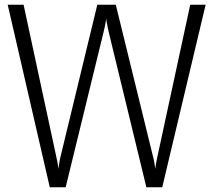

<svg xmlns="http://www.w3.org/2000/svg" viewBox="-20 -790 900 810"><path d="M190 0 12.5 -770H79.5L219.5 -119.5Q221 -113 223.5 -99.5Q226 -86 226.5 -78Q227.5 -86 229.5 -99.5Q231.5 -113 233 -119.5L390.5 -770H468.5L628 -119.5Q629.5 -113 631.8 -99.8Q634 -86.5 635 -78Q636 -86.5 638.2 -99.8Q640.5 -113 642 -119.5L782.5 -770H847.5L664.5 0H597.5L437.5 -659.5Q435.5 -669.5 432 -686.5Q428.5 -703.5 428 -713Q427.5 -703.5 424 -686.2Q420.5 -669 418 -659L257 0Z"/></svg>

Font: Junction Light
Style: Regular
Weight: 300
Designer: Caroline Hadilaksono
Foundry: Caroline Hadilaksono, Tyler Finck, The League of Moveable Type
Version: Version 2.000; ttfautohint (v1.8.3)